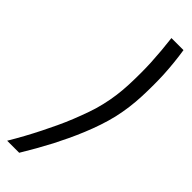

<svg xmlns="http://www.w3.org/2000/svg" viewBox="-293 -758 890 890"><g transform="rotate(45 152.0 -312.5)"><path d="M288 -750Q299 -680 303 -605Q306 -541 303 -463.5Q300 -386 283 -311Q274 -273 261 -234.5Q248 -196 232.5 -158.5Q217 -121 200 -85Q183 -49 167 -18Q128 56 86 125H7Q50 53 88 -23Q104 -55 121 -91Q138 -127 153 -164.5Q168 -202 181 -239Q194 -276 202 -311Q219 -382 222 -459Q225 -536 222 -601Q218 -677 209 -750Z"/></g></svg>

Font: Panefresco 400wt
Style: Italic
Weight: 400
Foundry: Campivisivi & Chank Co
Version: Version 1.001